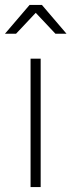

<svg xmlns="http://www.w3.org/2000/svg" viewBox="-20 -759 290 779"><path d="M104 -521H145V0H104ZM250 -622H205L125 -707L45 -622H0L100 -739H150Z"/></svg>

Font: Gontserrat ExtraLight
Style: Regular
Weight: 275
Designer: Julieta Ulanovsky
Foundry: Julieta Ulanovsky
Version: Version 6.001